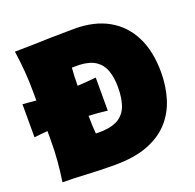

<svg xmlns="http://www.w3.org/2000/svg" viewBox="-164 -992 1169 1153"><g transform="rotate(-20 420.5 -416.0)"><path d="M46.4 0Q56.2 -65.4 61.5 -127.7Q66.9 -189.9 66.9 -269.5V-319.8Q45.9 -318.4 24.4 -316.4Q2.9 -314.5 -19 -311.5V-522.9Q23.9 -518.6 66.9 -515.6V-555.2Q66.9 -638.2 61.5 -702.6Q56.2 -767.1 46.4 -835Q95.7 -835 158.2 -836.9Q220.7 -838.9 290.5 -840.6Q360.4 -842.3 430.2 -842.3Q556.2 -842.3 645.3 -792.2Q734.4 -742.2 781.7 -647.7Q829.1 -553.2 829.1 -419.4Q829.1 -331.1 805.4 -253.2Q781.7 -175.3 729.2 -116.2Q676.8 -57.1 590.3 -23.7Q503.9 9.8 378.4 9.8Q281.2 9.8 199.7 4.9Q118.2 0 46.4 0ZM335 -207H377.4Q449.2 -210.9 487.5 -238.5Q525.9 -266.1 540.5 -313.2Q555.2 -360.4 555.2 -422.4Q555.2 -483.4 539.8 -528.1Q524.4 -572.8 487.3 -598.6Q450.2 -624.5 384.3 -627.9H335Q332.5 -602.5 331.5 -575.4Q330.6 -548.3 330.1 -513.7Q389.2 -516.6 449.2 -522.9V-311.5Q418.5 -315.4 388.7 -317.9Q358.9 -320.3 330.1 -321.3Q330.6 -254.9 335 -207Z"/></g></svg>

Font: Pinar Black
Style: Regular
Weight: 900
Designer: Amin Abedi
Version: Version 3.000